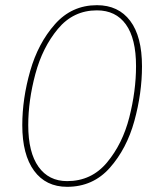

<svg xmlns="http://www.w3.org/2000/svg" viewBox="-20 -711 611 741"><path d="M528 -455Q528 -351 498.5 -244Q469 -137 404 -63.5Q339 10 239 10Q157 10 111.5 -52Q66 -114 66 -228Q66 -330 96.5 -437Q127 -544 192 -617.5Q257 -691 354 -691Q437 -691 482.5 -630.5Q528 -570 528 -455ZM89 -228Q89 -123 128.5 -67.5Q168 -12 239 -12Q333 -12 393 -84Q453 -156 479 -258Q505 -360 505 -456Q505 -562 466 -616.5Q427 -671 354 -671Q263 -671 203.5 -599.5Q144 -528 116.5 -425.5Q89 -323 89 -228Z"/></svg>

Font: Fira Sans Extra Condensed Thin
Style: Italic
Weight: 250
Width: 3
Italic angle: -8°
Designer: Carrois Corporate & Edenspiekermann AG
Foundry: Carrois Corporate GbR & Edenspiekermann AG
Version: Version 4.203